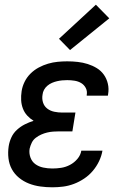

<svg xmlns="http://www.w3.org/2000/svg" viewBox="-20 -789 540 817"><path d="M203 8Q177 8 151.5 4.5Q126 1 103 -8Q80 -17 61 -32.5Q42 -48 30.5 -69Q19 -90 16 -115.5Q13 -141 17 -167Q20 -186 28.5 -204.5Q37 -223 52.5 -237Q68 -251 86 -260Q104 -269 123 -275Q108 -284 96 -297Q84 -310 77.5 -327Q71 -344 70 -362.5Q69 -381 72 -401Q75 -421 84.5 -440.5Q94 -460 109.5 -475.5Q125 -491 144.5 -501.5Q164 -512 184.5 -518Q205 -524 225.5 -526Q246 -528 266 -528Q289 -528 311 -525.5Q333 -523 353.5 -516.5Q374 -510 392 -499Q410 -488 422 -471Q434 -454 439 -432.5Q444 -411 440 -388Q440 -387 439.5 -385Q439 -383 439 -382H349Q349 -382 349 -383Q349 -384 349 -385Q352 -401 345 -414.5Q338 -428 325.5 -435.5Q313 -443 297.5 -445.5Q282 -448 266 -448Q255 -448 244.5 -447Q234 -446 223 -443.5Q212 -441 201.5 -436.5Q191 -432 182 -424.5Q173 -417 167.5 -407Q162 -397 161 -386Q158 -369 163 -353Q168 -337 181 -327Q194 -317 211 -313.5Q228 -310 245 -310H301L288 -230H232Q219 -230 206 -229Q193 -228 180.5 -225Q168 -222 155.5 -216.5Q143 -211 132 -202.5Q121 -194 115 -181.5Q109 -169 106 -156Q103 -137 109.5 -119Q116 -101 130.5 -90.5Q145 -80 164 -76Q183 -72 203 -72Q222 -72 241 -75Q260 -78 278 -87.5Q296 -97 309.5 -113Q323 -129 326 -148H416Q412 -125 401.5 -103Q391 -81 375 -62Q359 -43 338 -29Q317 -15 294.5 -6.5Q272 2 249 5Q226 8 203 8ZM278 -576 231 -624 388 -769 445 -711Z"/></svg>

Font: Iosevka SS04 Medium Oblique
Style: Regular
Weight: 500
Italic angle: -9°
Monospace: yes
Designer: Belleve Invis
Foundry: Belleve Invis
Version: Version 19.0.0; ttfautohint (v1.8.4)